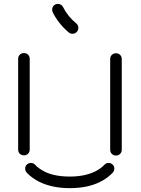

<svg xmlns="http://www.w3.org/2000/svg" viewBox="-20 -945 730 995"><path d="M134 -170Q134 -157 125.5 -148.5Q117 -140 104 -140Q91 -140 82.5 -148.5Q74 -157 74 -170V-640Q74 -653 82.5 -661.5Q91 -670 104 -670Q117 -670 125.5 -661.5Q134 -653 134 -640ZM211 -56 212 -55Q264 -30 341 -30Q418 -30 472 -56Q501 -70 521 -91Q529 -100 541.5 -100.5Q554 -101 563 -93Q572 -85 572.5 -72.5Q573 -60 565 -51Q537 -21 498 -2Q434 30 341 30Q252 30 185 -2Q146 -21 118 -51Q110 -60 110.5 -72.5Q111 -85 120 -93Q129 -101 141.5 -100.5Q154 -100 162 -91Q182 -70 211 -56ZM551 -639Q551 -652 559.5 -660.5Q568 -669 581 -669Q594 -669 602.5 -660.5Q611 -652 611 -639V-169Q611 -156 602.5 -147.5Q594 -139 581 -139Q568 -139 559.5 -147.5Q551 -156 551 -169ZM376 -823 375 -824Q385 -816 386 -803.5Q387 -791 379 -781Q371 -771 358.5 -770Q346 -769 336 -777Q281 -824 253 -882Q248 -893 252 -905Q256 -917 267 -922Q278 -927 290 -923Q302 -919 307 -908Q331 -860 376 -823Z"/></svg>

Font: Beon
Style: Medium
Weight: 500
Designer: BSozoo
Foundry: BSozoo
Version: Version 001.000